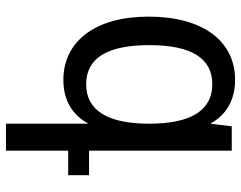

<svg xmlns="http://www.w3.org/2000/svg" viewBox="-102 -496 806 642"><g transform="rotate(90 301.0 -175.0)"><path d="M393.6 208H483.9V0H565.9V-69.8H483.9V-546.9H402.3L393.6 -475.1C363.8 -529.8 313 -558.1 247.1 -558.1C182.1 -558.1 128.9 -530.8 92.3 -481C55.7 -431.2 35.6 -358.9 35.6 -269.5C35.6 -181.2 55.2 -110.4 92.3 -60.5C128.9 -11.2 182.1 16.1 247.1 16.1C314.5 16.1 364.3 -13.2 393.6 -67.9ZM261.7 -60.1C174.3 -60.1 130.9 -130.9 130.9 -271C130.9 -340.8 141.6 -393.6 163.6 -429.2C185.5 -464.4 218.3 -481.9 261.7 -481.9C349.1 -481.9 393.6 -410.2 393.6 -271C393.6 -131.8 349.1 -60.1 261.7 -60.1Z"/></g></svg>

Font: Hack
Style: Regular
Weight: 400
Monospace: yes
Designer: Christopher Simpkins
Foundry: Christopher Simpkins
Version: Version 2.010